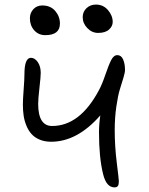

<svg xmlns="http://www.w3.org/2000/svg" viewBox="-20 -852 652 840"><path d="M409.2 -708Q382.3 -708 362.1 -729Q341.8 -750 341.8 -776.9Q341.8 -800.3 358.4 -816.2Q375 -832 399.9 -832Q431.6 -832 452.4 -807.9Q473.1 -783.7 473.1 -755.9Q473.1 -737.3 457 -722.7Q440.9 -708 409.2 -708ZM178.2 -698.2Q148.4 -698.2 129.6 -719.5Q110.8 -740.7 110.8 -772Q110.8 -795.4 126 -811.8Q141.1 -828.1 165 -828.1Q201.2 -828.1 221.7 -804Q242.2 -779.8 242.2 -749Q242.2 -698.2 178.2 -698.2ZM481 -32.2Q445.3 -32.2 431.2 -89.8Q413.1 -162.1 413.1 -272.9Q413.1 -308.6 418.9 -347.2Q317.9 -231.9 204.1 -231.9Q175.3 -231.9 153.3 -241.2Q131.3 -250.5 117.7 -265.9Q104 -281.2 95.2 -303Q86.4 -324.7 83.3 -346.9Q80.1 -369.1 80.1 -395Q80.1 -416 83.5 -460.7Q86.9 -505.4 86.9 -526.9Q86.9 -599.1 115.2 -599.1Q132.3 -599.1 145.3 -580.3Q158.2 -561.5 158.2 -533.2Q158.2 -516.6 152.6 -467.8Q147 -418.9 147 -397.9Q147 -300.8 208 -300.8Q329.1 -300.8 412.1 -456.1Q426.3 -481.9 440.7 -524.4Q455.1 -566.9 466.3 -588.9Q477.5 -610.8 493.2 -610.8Q510.3 -610.8 518.6 -592Q526.9 -573.2 526.9 -545.9Q526.9 -534.7 519.8 -511.2Q512.7 -487.8 504.4 -461.2Q496.1 -434.6 489 -386Q481.9 -337.4 481.9 -282.2Q481.9 -211.9 491 -139.2Q500 -66.4 500 -59.1Q500 -44.4 495.6 -38.3Q491.2 -32.2 481 -32.2Z"/></svg>

Font: Shantell Sans Irregular
Style: Regular
Weight: 300
Designer: Stephen Nixon, Anya Danilova, Shantell Martin
Foundry: Arrow Type
Version: Version 1.006;[9816181b4]